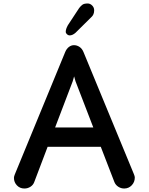

<svg xmlns="http://www.w3.org/2000/svg" viewBox="-20 -1074 853 1101"><path d="M748 -75Q753 -63 753 -56Q753 -30 735.5 -11.5Q718 7 692 7Q674 7 658.5 -3Q643 -13 636 -30L558 -232H253L176 -29Q170 -13 154.5 -3Q139 7 120 7Q94 7 77 -11Q60 -29 60 -54Q60 -62 65 -74L354 -776Q362 -795 375.5 -805Q389 -815 404 -815Q421 -815 436 -805Q451 -795 459 -775ZM397 -608 296 -343H515L413 -608L405 -636ZM357 -892Q357 -907 369 -929L434 -1028Q444 -1041 453.5 -1047.5Q463 -1054 483 -1054Q497 -1054 508.5 -1042.5Q520 -1031 520 -1015Q520 -990 504 -976L413 -886Q396 -871 379 -871Q371 -871 364 -877.5Q357 -884 357 -892Z"/></svg>

Font: Tsukimi Rounded
Style: Bold
Weight: 700
Designer: Takashi Funayama
Foundry: Takashi Funayama
Version: Version 1.032; ttfautohint (v1.8.3)